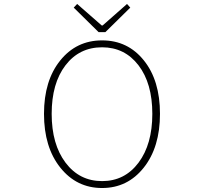

<svg xmlns="http://www.w3.org/2000/svg" viewBox="-20 -945 1040 978"><path d="M204.1 -365.2Q204.1 -534.2 286.6 -636.7Q369.1 -739.3 500 -739.3Q630.9 -739.3 712.9 -637.2Q794.9 -535.2 794.9 -365.2Q794.9 -195.3 712.4 -91.3Q629.9 12.7 500 12.7Q370.1 12.7 287.1 -91.3Q204.1 -195.3 204.1 -365.2ZM500 -704.1Q383.8 -704.1 313.5 -612.3Q243.2 -520.5 243.2 -365.2Q243.2 -210 314 -116.2Q384.8 -22.5 500 -22.5Q615.2 -22.5 685.5 -116.2Q755.9 -210 755.9 -365.2Q755.9 -520.5 685.5 -612.3Q615.2 -704.1 500 -704.1ZM482.4 -781.2 355.5 -906.2 373 -924.8 498 -815.4H502.9L627 -924.8L643.6 -906.2L516.6 -781.2Z"/></svg>

Font: Gen Shin Gothic Monospace ExtraLight
Style: Regular
Weight: 200
Designer: [Source Han Sans]
Ryoko NISHIZUKA  (kana & ideographs); Paul D. Hunt (Latin, Greek & Cyrillic); Wenlong ZHANG  (bopomofo
Version: Version 1.002.20150607